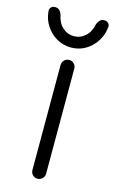

<svg xmlns="http://www.w3.org/2000/svg" viewBox="-145 -766 488 812"><g transform="rotate(15 99.0 -360.0)"><path d="M136.8 -489.8V-30.2Q136.8 -17.8 128 -8.9Q119.2 0 106.8 0Q93.5 0 85.1 -8.9Q76.8 -17.8 76.8 -30.2V-489.8Q76.8 -502.2 85.5 -511.1Q94.2 -520 106.8 -520Q120 -520 128.4 -511.1Q136.8 -502.2 136.8 -489.8ZM99.2 -572.5Q65.2 -572.5 36.8 -589Q8.2 -605.5 -9.9 -633.2Q-28 -661 -31 -693.2Q-33.5 -704.8 -26.9 -712.6Q-20.2 -720.5 -9.5 -720.5Q3.2 -720.5 10.2 -714Q17.2 -707.5 21.2 -696.5Q27.8 -661 49.1 -641.6Q70.5 -622.2 99.2 -622.2Q128 -622.2 149.4 -642Q170.8 -661.8 177.2 -696.5Q182.2 -707.5 188.8 -714Q195.2 -720.5 208 -720.5Q219 -720.5 225.6 -712.8Q232.2 -705 229.8 -693.8Q226.8 -661.5 208.6 -633.6Q190.5 -605.8 162.4 -589.1Q134.2 -572.5 99.2 -572.5Z"/></g></svg>

Font: Quicksand Variable Light
Style: Regular
Weight: 300
Designer: Andrew Paglinawan
Foundry: Andrew Paglinawan
Version: Version 3.004